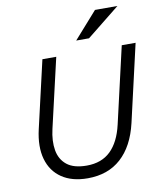

<svg xmlns="http://www.w3.org/2000/svg" viewBox="-101 -1030 941 1120"><g transform="rotate(-10 369.5 -470.0)"><path d="M328 10Q235 10 174.5 -31Q114 -72 93 -146.5Q72 -221 95 -321L187 -720H269L174 -309Q158 -240 167.5 -184.5Q177 -129 217.5 -96.5Q258 -64 335 -64Q423 -64 476.5 -116Q530 -168 553 -268L657 -720H739L634 -263Q603 -130 525.5 -60Q448 10 328 10ZM476 -793H400L539 -950H672Z"/></g></svg>

Font: Instrument Sans
Style: Italic
Weight: 400
Italic angle: -13°
Designer: Rodrigo Fuenzalida
Foundry: fragTYPE
Version: Version 1.000;gftools[0.9.28]